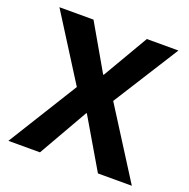

<svg xmlns="http://www.w3.org/2000/svg" viewBox="-125 -818 922 937"><g transform="rotate(20 336.5 -349.0)"><path d="M240 -361 16 0H180L327 -257H330L481 0H657L430 -358L645 -698H481L343 -462H340L204 -698H27Z"/></g></svg>

Font: Braiins Sans
Style: Bold
Weight: 700
Designer: Mike Abbink, Paul van der Laan, Pieter van Rosmalen, Jiri Chlebus, Lubos Buracinsky
Foundry: Bold Monday, Sudetype
Version: Version 1.000;hotconv 1.0.109;makeotfexe 2.5.65596